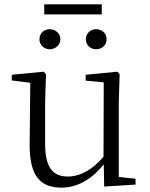

<svg xmlns="http://www.w3.org/2000/svg" viewBox="-20 -847 688 881"><path d="M208 -621C233 -621 257 -639 257 -667C257 -695 233 -713 208 -713C183 -713 161 -695 161 -667C161 -639 183 -621 208 -621ZM421 -621C447 -621 469 -639 469 -667C469 -695 447 -713 421 -713C396 -713 374 -695 374 -667C374 -639 396 -621 421 -621ZM183 -781H447V-827H183ZM458 9 602 0V-27L525 -35V-379L529 -506L519 -518L373 -504V-477L456 -469L455 -128C407 -71 350 -37 291 -37C224 -37 187 -76 187 -187V-379L191 -506L181 -518L34 -504V-478L119 -467L116 -185C115 -37 167 14 262 14C340 14 405 -29 456 -93Z"/></svg>

Font: Noto Serif TC Light
Style: Regular
Weight: 300
Designer: Ryoko NISHIZUKA 西塚涼子 (kana & ideographs); Frank Grießhammer (Latin, Greek & Cyrillic); Wenlong ZHANG 张文龙 (bopomofo); San
Foundry: Adobe
Version: Version 2.001;hotconv 1.1.0;makeotfexe 2.6.0